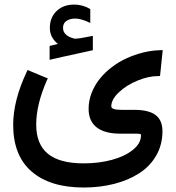

<svg xmlns="http://www.w3.org/2000/svg" viewBox="-20 -584 768 839"><path d="M232.9 -392.1Q197.8 -420.4 197.8 -461.9Q197.8 -507.3 227.1 -535.6Q256.3 -564 304.7 -564Q322.8 -564 340.3 -559.1Q357.9 -554.2 373.5 -544.9L374.5 -543.9V-543V-486.8V-483.9L371.6 -484.9Q359.4 -490.7 351.8 -493.7Q344.2 -496.6 332 -499.8Q319.8 -502.9 308.6 -502.9Q286.1 -502.9 270.8 -492.9Q255.4 -482.9 255.4 -461.9Q255.4 -457.5 256.3 -453.1Q257.3 -448.7 259 -445.1Q260.7 -441.4 263.7 -437.7Q266.6 -434.1 270.5 -430.9Q274.4 -427.7 279.1 -425Q283.7 -422.4 289.3 -420.2Q294.9 -418 301.8 -416Q303.7 -415.5 305.9 -415.3Q308.1 -415 312 -415Q317.9 -415 328.6 -416.7Q339.4 -418.5 356 -421.6Q372.6 -424.8 383.3 -426.8L385.7 -427.2V-424.8V-366.2V-364.7L384.3 -364.3Q362.8 -359.4 325.4 -351.3Q288.1 -343.3 257.1 -336.4Q226.1 -329.6 199.2 -323.2L196.8 -322.3V-324.7V-381.8V-383.3L198.2 -383.8Q203.1 -384.8 209.5 -386.2Q215.8 -387.7 222.2 -389.2Q228.5 -390.6 232.9 -392.1ZM184.6 -232.4Q138.2 -126.5 138.2 -39.6Q138.2 45.9 189.2 87.9Q240.2 129.9 346.2 129.9Q411.6 129.9 468.3 114.7Q524.9 99.6 560.5 71Q596.2 42.5 596.2 6.8Q596.2 2 590.6 1Q585 0 556.2 0H502Q436.5 -0.5 401.9 -27.8Q367.2 -55.2 367.2 -108.4Q367.2 -144 380.4 -178Q393.6 -211.9 415.8 -239.5Q438 -267.1 468.3 -290.3Q498.5 -313.5 533.2 -329.3Q567.9 -345.2 605.5 -354.5Q643.1 -363.8 679.7 -364.7L690.9 -365.2L689.9 -354L680.2 -260.3L679.2 -251.5H670.4Q628.9 -251.5 581.1 -231.9Q533.2 -212.4 499.8 -180.9Q466.3 -149.4 466.3 -119.1Q466.3 -104 510.3 -104H566.4Q629.9 -104 659.9 -81.3Q689.9 -58.6 689.9 -10.3Q689.9 48.3 662.6 95.7Q635.3 143.1 588.1 173.3Q541 203.6 479 219.5Q417 235.4 345.7 235.4Q199.2 235.4 118.4 165.8Q37.6 96.2 37.6 -38.6Q37.6 -144.5 96.7 -270L100.6 -278.3L109.4 -274.4L179.7 -245.1L189 -241.7Z"/></svg>

Font: Samim FD-WOL
Style: Medium-FD-WOL
Weight: 500
Foundry: DejaVu fonts team - Redesigned by Saber Rastikerdar
Version: Version 4.0.0